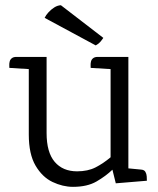

<svg xmlns="http://www.w3.org/2000/svg" viewBox="-20 -710 612 745"><path d="M478.1 -56.7 527 -52Q539.5 -51.2 544.1 -43.3Q548.7 -35.5 549.3 -25.6Q549.9 -15.7 549.9 -8.7L429.3 1.3L416.2 -51.5Q390.5 -26.7 354.6 -5.9Q318.6 15 263.3 15Q223.6 15 183.8 -3.9Q144.1 -22.8 117.9 -67.4Q91.7 -111.9 91.7 -187.9V-441.9L16.3 -446.6Q16.3 -450.6 16 -457.3Q15.7 -463.9 17.6 -471.4Q19.4 -478.9 25.7 -484Q32.1 -489.2 43.7 -489.2H160.8V-193.9Q160.8 -118.9 192.2 -82Q223.6 -45.2 279.1 -45.2Q320.9 -45.2 350.8 -60.5Q380.7 -75.8 409.1 -99.7V-441.9L331.8 -446.6Q331.8 -450.6 331.6 -457.3Q331.3 -463.9 333.1 -471.4Q334.9 -478.9 341.2 -484Q347.6 -489.2 359.3 -489.2H478.1ZM153.2 -640.7 351.5 -533.8Q362.4 -539.7 369.2 -547.5Q375.9 -555.4 380.9 -563L216.3 -689.7Q203.2 -689.1 190.9 -681.3Q178.7 -673.6 168.5 -662.6Q158.2 -651.7 153.2 -640.7Z"/></svg>

Font: Karma Variable Light
Style: Regular
Weight: 300
Designer: Joana Correia
Foundry: Indian Type Foundry
Version: Version 3.000